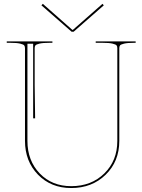

<svg xmlns="http://www.w3.org/2000/svg" viewBox="-20 -975 740 998"><path d="M202.6 -955.1 356 -819.8H358.9L512.7 -955.1L519.5 -947.3L362.8 -810.1H352.1L195.3 -947.3ZM15.1 -759.8H252.4V-752.4H234.9Q202.6 -752.4 185.3 -748.3Q168 -744.1 164.1 -739Q160.2 -733.9 160.2 -725.1V-533.7L162.6 -359.9H152.3V-747.6H122.6V-242.7Q122.6 -140.1 186.3 -73.7Q250 -7.3 350.1 -7.3Q454.6 -7.3 522.2 -73.5Q589.8 -139.6 589.8 -242.7V-725.1Q589.8 -733.9 585.9 -739Q582 -744.1 564.7 -748.3Q547.4 -752.4 515.1 -752.4H477.5V-759.8H685.1V-752.4H674.8Q642.6 -752.4 625.2 -748.3Q607.9 -744.1 604 -739Q600.1 -733.9 600.1 -725.1V-242.7Q600.1 -135.7 529.1 -66.7Q458 2.4 350.1 2.4Q245.1 2.4 177.5 -67.1Q109.9 -136.7 109.9 -242.7V-724.1Q109.9 -733.4 106 -738.8Q102.1 -744.1 84.7 -748.3Q67.4 -752.4 35.2 -752.4H15.1Z"/></svg>

Font: ZnikomitNo25
Style: Regular
Weight: 100
Designer: gluk
Foundry: gluk
Version: Version 0.56